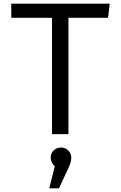

<svg xmlns="http://www.w3.org/2000/svg" viewBox="-20 -726 655 1039"><path d="M564.6 -629.7H350.3V0H261.5V-629.7H41V-706.2H573.8ZM365.6 127.2Q365.6 140 362.1 152.3Q358.5 164.6 350.3 183.6L299 293.3H246.7L276.4 173.3Q266.2 165.1 260.3 152.8Q254.4 140.5 254.4 127.2Q254.4 103.6 270.5 87.9Q286.7 72.3 310.3 72.3Q333.3 72.3 349.5 88.2Q365.6 104.1 365.6 127.2Z"/></svg>

Font: Fira Code
Style: Regular
Weight: 400
Designer: Carrois Corporate, Edenspiekermann AG, Nikita Prokopov
Foundry: Carrois Corporate, Edenspiekermann AG, Nikita Prokopov
Version: Version 5.002